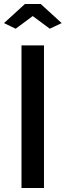

<svg xmlns="http://www.w3.org/2000/svg" viewBox="-27 -936 327 956"><path d="M136 -856 221 -793 280 -821 176 -916H97L-7 -821L51 -793ZM192 -710H80V0H192Z"/></svg>

Font: RT Raleway SemiBold
Style: Regular
Weight: 400
Designer: Matt McInerney, Pablo Impallari, Rodrigo Fuenzalida — Edited by Milan Moffatt in April 2016
Foundry: Matt McInerney, Pablo Impallari, Rodrigo Fuenzalida — Edited by Milan Moffatt in April 2016
Version: Version 3.001